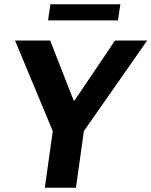

<svg xmlns="http://www.w3.org/2000/svg" viewBox="-20 -875 706 895"><path d="M189 0 226 -264 50 -686H214L323 -407H328L516 -686H666L371 -264L334 0ZM204 -780 215 -855H541L530 -780Z"/></svg>

Font: Chivo SemiBold
Style: Italic
Weight: 600
Italic angle: -8.05°
Designer: Hector Gatti
Foundry: Omnibus-Type
Version: Version 2.002